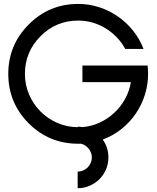

<svg xmlns="http://www.w3.org/2000/svg" viewBox="-20 -735 808 985"><path d="M381.3 2.4Q231.9 2.4 127.4 -102.1Q22.5 -207 22.5 -356Q22.5 -504.4 127.4 -609.4Q231.9 -714.8 381.3 -714.8Q438 -714.8 490.2 -697.5Q542.5 -680.2 586.4 -649.4Q630.4 -618.7 663.8 -576.2Q697.3 -533.7 716.3 -483.9H622.6Q605.5 -515.6 580.3 -542.2Q555.2 -568.8 523.9 -588.4Q492.7 -607.9 456.5 -618.7Q420.4 -629.4 381.3 -629.4Q267.1 -629.4 187.5 -548.8Q107.9 -468.8 107.9 -356Q107.9 -299.8 129.2 -250.2Q150.4 -200.7 187.3 -163.6Q224.1 -126.5 273.4 -104.7Q322.8 -83 378.4 -82.5V-85Q384.8 -85 390.6 -84.5Q396.5 -84 402.3 -83Q449.2 -86.4 491.2 -106Q533.2 -125.5 566.4 -156.5Q599.6 -187.5 621.8 -227.8Q644 -268.1 651.4 -313.5H402.8V-398.9H737.3Q738.3 -386.7 739 -376.2Q739.7 -365.7 739.7 -356Q739.7 -301.3 723.4 -249Q707 -196.8 676.5 -152.1Q646 -107.4 603 -73Q560.1 -38.6 506.8 -19Q536.1 20.5 536.1 72.8Q536.1 105.5 523.7 134.3Q511.2 163.1 490 184.3Q468.8 205.6 439.9 218Q411.1 230.5 378.4 230.5V145.5Q393.1 145.5 406.5 139.6Q419.9 133.8 429.7 124Q439.5 114.3 445.3 100.8Q451.2 87.4 451.2 72.8Q451.2 60.5 447 49.1Q442.9 37.6 435.3 28.1Q427.7 18.6 417.5 11.7Q407.2 4.9 395 2Q391.6 2.4 388.2 2.4Q384.8 2.4 381.3 2.4Z"/></svg>

Font: Proletarsk
Style: Regular
Weight: 400
Designer: Peter Wiegel, original typeface by Carl Albert Fahrenwaldt 1901
Foundry: Peter Wiegel
Version: Version 1.000 2010 initial release